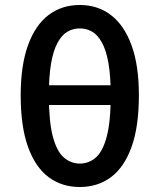

<svg xmlns="http://www.w3.org/2000/svg" viewBox="-20 -738 640 770"><path d="M300 12Q228 12 175 -27.5Q122 -67 92.5 -148.5Q63 -230 63 -356Q63 -476 92.5 -557Q122 -638 175 -678Q228 -718 300 -718Q372 -718 425 -677.5Q478 -637 507.5 -556.5Q537 -476 537 -356Q537 -230 507.5 -148.5Q478 -67 425 -27.5Q372 12 300 12ZM300 -82Q336 -82 364 -106Q392 -130 408 -190Q424 -250 424 -356Q424 -433 415 -484.5Q406 -536 389 -567Q372 -598 349.5 -611Q327 -624 300 -624Q273 -624 250.5 -611Q228 -598 211 -567Q194 -536 185 -484.5Q176 -433 176 -356Q176 -250 192 -190Q208 -130 236.5 -106Q265 -82 300 -82ZM126 -317V-396H474V-317Z"/></svg>

Font: Source Code Pro SemiBold
Style: Regular
Weight: 600
Monospace: yes
Designer: Paul D. Hunt, Teo Tuominen
Foundry: Adobe Systems Incorporated
Version: Version 1.018;hotconv 1.0.116;makeotfexe 2.5.65601